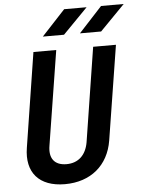

<svg xmlns="http://www.w3.org/2000/svg" viewBox="-62 -999 786 1057"><g transform="rotate(-5 331.0 -470.0)"><path d="M408 -810H525L662 -950H537ZM203 -810H320L457 -950H333ZM254 10C397 10 495 -73 517 -208L600 -730H474L392 -209C380 -140 338 -99 272 -99C205 -99 175 -140 187 -209L270 -730H144L62 -208C40 -73 111 10 254 10Z"/></g></svg>

Font: JetBrains Mono
Style: Bold Italic
Weight: 558
Italic angle: -9°
Monospace: yes
Designer: Philipp Nurullin, Konstantin Bulenkov
Foundry: JetBrains
Version: Version 2.305